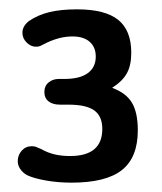

<svg xmlns="http://www.w3.org/2000/svg" viewBox="-20 -723 347 411"><path d="M220 -535Q242 -549 251.5 -566Q261 -583 261 -610Q261 -658 233 -680.5Q205 -703 145 -703Q110 -703 85.5 -697Q61 -691 42 -678Q28 -667 28 -653Q28 -641 37 -632Q46 -623 57 -623Q63 -623 66 -624.5Q69 -626 81 -632Q109 -645 135 -645Q159 -645 172 -633.5Q185 -622 185 -602Q185 -579 168 -566.5Q151 -554 118 -554H106Q93 -554 84 -546.5Q75 -539 75 -526Q75 -513 84 -506Q93 -499 108 -499H126Q165 -499 182 -486.5Q199 -474 199 -447Q199 -389 130 -389Q112 -389 97 -392.5Q82 -396 68 -404Q59 -408 56 -409Q53 -410 48 -410Q35 -410 26.5 -400.5Q18 -391 18 -378Q18 -369 23.5 -361Q29 -353 38 -348Q53 -341 79 -336.5Q105 -332 133 -332Q207 -332 241 -359Q275 -386 275 -444Q275 -482 262.5 -503Q250 -524 220 -535Z"/></svg>

Font: Beiruti SemiBold
Style: Regular
Weight: 600
Designer: Arlette Boutros
Foundry: Boutros
Version: Version 1.41